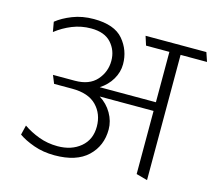

<svg xmlns="http://www.w3.org/2000/svg" viewBox="-101 -820 1077 961"><g transform="rotate(15 437.0 -339.0)"><path d="M257 16Q198 16 149 -1.5Q100 -19 69 -41L81 -91Q117 -66 162.5 -49Q208 -32 260 -32Q332 -32 378.5 -71Q425 -110 425 -177Q425 -243 383 -286Q341 -329 257 -329H163L146 -371H259Q334 -371 372 -414Q410 -457 410 -514Q410 -568 375.5 -606.5Q341 -645 271 -645Q220 -645 174 -626.5Q128 -608 90 -578L81 -629Q113 -655 162.5 -674.5Q212 -694 272 -694Q379 -694 425 -639.5Q471 -585 471 -513Q471 -472 449 -434.5Q427 -397 388 -372H679V-633H558L543 -680H858L874 -633H737V16L679 0V-327H400Q440 -302 463 -262Q486 -222 486 -179Q486 -94 428 -39Q370 16 257 16Z"/></g></svg>

Font: Palanquin ExtraLight
Style: Regular
Weight: 275
Designer: Pria Ravichandran
Version: Version 1.001